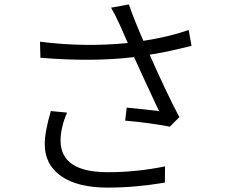

<svg xmlns="http://www.w3.org/2000/svg" viewBox="-20 -810 1040 865"><path d="M209 -309.6 282.2 -302.7Q252.9 -235.4 252.9 -176.8Q252.9 -34.2 465.8 -34.2Q596.7 -34.2 723.6 -60.5L722.7 12.7Q589.8 35.2 464.8 35.2Q329.1 35.2 255.4 -16.6Q181.6 -68.4 181.6 -160.2Q181.6 -215.8 209 -309.6ZM830.1 -674.8 842.8 -603.5Q738.3 -577.1 654.3 -563.5Q729.5 -392.6 788.1 -282.2L745.1 -239.3Q660.2 -255.9 543.9 -266.6L550.8 -325.2Q576.2 -323.2 696.3 -309.6Q605.5 -503.9 584 -552.7Q396.5 -530.3 162.1 -549.8L160.2 -622.1Q359.4 -596.7 555.7 -616.2L521.5 -694.3Q500 -742.2 480.5 -775.4L560.5 -790Q585 -719.7 626 -626Q740.2 -643.6 830.1 -674.8Z"/></svg>

Font: Gen Shin Gothic Monospace Normal
Style: Regular
Weight: 350
Designer: [Source Han Sans]
Ryoko NISHIZUKA  (kana & ideographs); Paul D. Hunt (Latin, Greek & Cyrillic); Wenlong ZHANG  (bopomofo
Version: Version 1.002.20150607